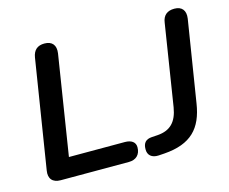

<svg xmlns="http://www.w3.org/2000/svg" viewBox="-97 -813 1139 955"><g transform="rotate(-15 472.5 -335.5)"><path d="M106 0H457C493 0 517 -21 517 -60C517 -86 497 -101 463 -101H175L256 -613C262 -654 243 -678 203 -678C167 -678 146 -660 140 -623L51 -65C44 -24 64 0 106 0ZM608 7 638 5C778 -5 838 -71 857 -194L924 -613C930 -654 911 -678 872 -678C835 -678 813 -660 808 -623L742 -205C730 -132 695 -97 630 -92L599 -90C568 -88 553 -72 553 -40C552 -9 573 9 608 7Z"/></g></svg>

Font: SN Pro Semibold
Style: Italic
Weight: 600
Italic angle: -9°
Designer: Tobias Whetton
Foundry: Supernotes
Version: Version 1.001;Glyphs 3.2 (3249)